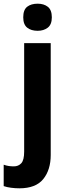

<svg xmlns="http://www.w3.org/2000/svg" viewBox="-64 -781 362 1041"><path d="M62 -687Q62 -728 83.5 -744.5Q105 -761 140 -761Q174 -761 195.5 -744Q217 -727 217 -687Q217 -648 195 -631Q173 -614 140 -614Q105 -614 83.5 -631Q62 -648 62 -687ZM41 240Q19 240 -4 237Q-27 234 -44 228V112Q-30 117 -17 119Q-4 121 11 121Q36 121 51.5 104Q67 87 67 41V-547H211V59Q211 140 170.5 190Q130 240 41 240Z"/></svg>

Font: Noto Sans Hebrew SemiCondensed
Style: Bold
Weight: 700
Width: 4
Designer: Monotype Design Team
Foundry: Monotype Imaging Inc.
Version: Version 2.004; ttfautohint (v1.8.4.7-5d5b)